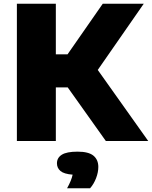

<svg xmlns="http://www.w3.org/2000/svg" viewBox="-20 -760 819 1035"><path d="M71 0V-740H281V-467H344L534 -740H755L507 -383L779 0H550.5L345 -289H281V0ZM341.5 255Q365.5 212 371.5 181.5Q325 178 306 161.8Q287 145.5 287 120.5Q287 90.5 313.2 74Q339.5 57.5 398 57.5Q457.5 57.5 483.8 79.2Q510 101 510 140Q510 169 497.8 200.8Q485.5 232.5 465.5 255Z"/></svg>

Font: Encode Sans Expanded Expanded ExtraBold
Style: Regular
Weight: 800
Width: 7
Designer: Multiple Designers
Foundry: Impallari Type
Version: Version 3.000; ttfautohint (v1.8.3) -l 8 -r 50 -G 200 -x 14 